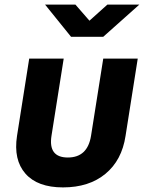

<svg xmlns="http://www.w3.org/2000/svg" viewBox="-20 -805 640 835"><path d="M254 10Q143 10 90.5 -50Q38 -110 54 -214L107 -550H257L204 -215Q189 -120 275 -120Q361 -120 376 -215L429 -550H579L526 -214Q510 -108 438.5 -49Q367 10 254 10ZM289 -645 176 -785H308L369 -715L447 -785H586L429 -645Z"/></svg>

Font: JetBrains Mono ExtraBold
Style: Italic
Weight: 800
Italic angle: -9°
Monospace: yes
Designer: Philipp Nurullin, Konstantin Bulenkov
Foundry: JetBrains
Version: Version 2.305; ttfautohint (v1.8.4.7-5d5b)